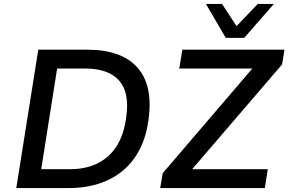

<svg xmlns="http://www.w3.org/2000/svg" viewBox="-20 -958 1469 978"><path d="M63 0 175 -705H423Q599 -705 679.5 -614.5Q760 -524 737 -351Q726 -266 693.5 -201Q661 -136 609 -91.5Q557 -47 486.5 -23.5Q416 0 328 0ZM190 -96H335Q398 -96 447.5 -113.5Q497 -131 533.5 -164.5Q570 -198 592.5 -247.5Q615 -297 623 -362Q641 -487 586.5 -548Q532 -609 413 -609H271ZM796 0 809 -76 1304 -654 1313 -609H893L909 -705H1429L1417 -630L920 -51L911 -96H1344L1329 0ZM1130 -765 1029 -938H1111L1185 -825L1293 -938H1375L1224 -765Z"/></svg>

Font: Nunito Sans 7pt SemiBold
Style: Italic
Weight: 600
Italic angle: -9°
Designer: Vernon Adams
Foundry: Vernon Adams
Version: Version 3.101;gftools[0.9.27]